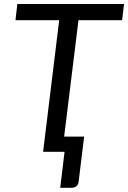

<svg xmlns="http://www.w3.org/2000/svg" viewBox="-20 -736 622 931"><path d="M581.5 -716.5 572 -638H360.5L291 -73.5H388L361 147Q359.5 159.5 350.2 167Q341 174.5 327.5 174.5H272L293 0H189L267 -638H55L64 -716.5Z"/></svg>

Font: Lato
Style: Italic
Weight: 400
Italic angle: -7°
Designer: Lukasz Dziedzic
Foundry: tyPoland Lukasz Dziedzic
Version: Version 2.007; 2014-02-27